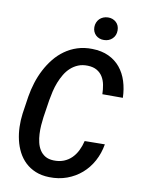

<svg xmlns="http://www.w3.org/2000/svg" viewBox="-98 -973 783 1050"><g transform="rotate(10 293.5 -448.0)"><path d="M518.6 -219.2Q509.8 -168 486.6 -125.2Q463.4 -82.5 428.2 -52Q393.1 -21.5 347.7 -4.9Q302.2 11.7 249.5 10.3Q206.5 9.3 173.3 -4.4Q140.1 -18.1 116 -41Q91.8 -64 75.9 -94.5Q60.1 -125 52 -159.9Q43.9 -194.8 42.7 -232.4Q41.5 -270 46.4 -306.6L61 -403.8Q67.4 -442.9 79.6 -481.9Q91.8 -521 110.4 -556.6Q128.9 -592.3 153.6 -622.8Q178.2 -653.3 209.5 -675.5Q240.7 -697.8 278.6 -710Q316.4 -722.2 360.8 -721.2Q413.6 -720.2 452.4 -701.9Q491.2 -683.6 517.1 -652.1Q543 -620.6 556.4 -578.4Q569.8 -536.1 571.3 -486.8H457.5Q457 -513.7 452.1 -538.6Q447.3 -563.5 435.5 -582.5Q423.8 -601.6 403.6 -613.5Q383.3 -625.5 352.5 -626.5Q322.8 -627.4 299.6 -617.9Q276.4 -608.4 258.1 -591.8Q239.7 -575.2 226.3 -552.7Q212.9 -530.3 203.1 -505.4Q193.4 -480.5 187.3 -454.6Q181.2 -428.7 177.2 -404.8L162.1 -306.2Q159.2 -285.6 157.5 -261.7Q155.8 -237.8 157 -213.4Q158.2 -189 163.6 -166.3Q168.9 -143.6 180.4 -125.5Q191.9 -107.4 210.4 -96.2Q229 -85 257.3 -84Q289.1 -83 314 -93Q338.9 -103 357.2 -121.3Q375.5 -139.6 387.7 -164.3Q399.9 -189 406.7 -217.8ZM350.6 -840.8Q350.6 -854.5 355.5 -866.5Q360.4 -878.4 368.9 -887Q377.4 -895.5 389.2 -900.4Q400.9 -905.3 415 -905.8Q428.7 -906.2 440.4 -901.9Q452.1 -897.5 460.9 -889.4Q469.7 -881.3 474.4 -869.9Q479 -858.4 479 -844.7Q479 -816.4 460.7 -798.6Q442.4 -780.8 414.6 -780.3Q400.9 -779.8 389.2 -784.2Q377.4 -788.6 368.9 -796.6Q360.4 -804.7 355.5 -815.9Q350.6 -827.1 350.6 -840.8Z"/></g></svg>

Font: Roboto Mono Medium
Style: Italic
Weight: 500
Designer: Google
Version: Version 2.000985; 2015; ttfautohint (v1.3)